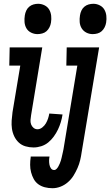

<svg xmlns="http://www.w3.org/2000/svg" viewBox="-20 -770 582 1013"><path d="M178 -590Q160 -590 144 -598Q128 -606 119.5 -620.5Q111 -635 109.5 -653Q108 -671 111 -689Q113 -702 118.5 -714Q124 -726 134 -734.5Q144 -743 156.5 -746.5Q169 -750 181 -750Q199 -750 215 -742Q231 -734 239.5 -719.5Q248 -705 250 -687Q252 -669 249 -651Q247 -638 241 -626Q235 -614 225.5 -605.5Q216 -597 203 -593.5Q190 -590 178 -590ZM157 8Q135 8 114.5 2Q94 -4 79 -18Q64 -32 55 -51Q46 -70 43 -91Q40 -112 41.5 -134Q43 -156 46 -178L87 -424H29L31 -520H203L144 -162Q142 -150 141 -137.5Q140 -125 144 -114Q148 -103 157 -95.5Q166 -88 178 -88Q191 -88 203 -97.5Q215 -107 222 -119Q229 -131 233.5 -144.5Q238 -158 240 -171L310 -166Q307 -146 301 -126Q295 -106 286 -87Q277 -68 264 -50Q251 -32 234.5 -18.5Q218 -5 197.5 1.5Q177 8 157 8ZM469 -590Q451 -590 435.5 -598Q420 -606 411 -620.5Q402 -635 400.5 -653Q399 -671 402 -689Q404 -702 409.5 -714Q415 -726 425 -734.5Q435 -743 447.5 -746.5Q460 -750 473 -750Q490 -750 506 -742Q522 -734 530.5 -719.5Q539 -705 541 -687Q543 -669 540 -651Q538 -638 532 -626Q526 -614 516.5 -605.5Q507 -597 494.5 -593.5Q482 -590 469 -590ZM257 223Q236 223 216.5 218Q197 213 182 202Q167 191 158 174.5Q149 158 144 139Q139 120 139 99.5Q139 79 142 59V56H241V57Q239 68 239 78.5Q239 89 241 99.5Q243 110 249 118.5Q255 127 266 127Q273 127 279 120.5Q285 114 288.5 107Q292 100 295.5 92.5Q299 85 301 77.5Q303 70 305 62.5Q307 55 308.5 47Q310 39 312 31.5Q314 24 315 17L388 -424H330L332 -520H503L411 32Q408 54 403 75Q398 96 389 116.5Q380 137 368 156.5Q356 176 338 191.5Q320 207 299 215Q278 223 257 223Z"/></svg>

Font: Iosevka Term Curly
Style: Bold Italic
Weight: 700
Italic angle: -9°
Designer: Belleve Invis
Foundry: Belleve Invis
Version: Version 32.3.0